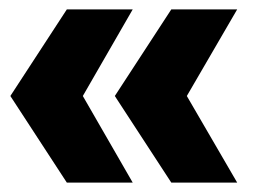

<svg xmlns="http://www.w3.org/2000/svg" viewBox="-20 -470 542 408"><path d="M2 -266 122 -450H262L156 -266L262 -82H122ZM224 -266 344 -450H484L377 -266L484 -82H344Z"/></svg>

Font: Trueno
Style: Bd
Weight: 700
Designer: Julieta Ulanovsky
Foundry: Julieta Ulanovsky
Version: Version 3.001b